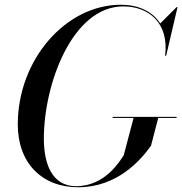

<svg xmlns="http://www.w3.org/2000/svg" viewBox="-20 -780 769 810"><path d="M455 -287V-282.5H543.5L502 -125C487 -103 425 5.5 301 5.5C197 5.5 165 -93 165 -195C165 -427 286 -753 500 -753C606 -753 694 -684.5 676.5 -545H681L729 -750H725L656 -681C622.5 -733.5 561.5 -760 490 -760C257 -760 55 -528 55 -255C55 -92 157 10 310 10C473 10 572 -102 617 -165L647.5 -282.5H725V-287Z"/></svg>

Font: Bodoni* 36pt
Style: Italic
Weight: 400
Italic angle: -13°
Version: Version 2.3